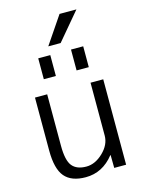

<svg xmlns="http://www.w3.org/2000/svg" viewBox="-140 -1037 840 1128"><g transform="rotate(-15 280.0 -473.5)"><path d="M347.7 -610.4V-737.3H421.9V-610.4ZM148.4 -610.4V-737.3H221.7V-610.4ZM223.6 -790 336.9 -957H439.5L298.8 -790ZM70.3 -519.5H144.5V-207Q144.5 -117.2 171.9 -83.5Q199.2 -49.8 257.8 -49.8Q311.5 -49.8 359.9 -96.2Q408.2 -142.6 408.2 -198.2V-519.5H485.4V0H413.1L412.1 -78.1H410.2Q340.8 9.8 238.3 9.8Q151.4 9.8 110.8 -38.1Q70.3 -85.9 70.3 -197.3Z"/></g></svg>

Font: Mgen+ 1c regular
Style: Regular
Weight: 400
Designer: [Source Han Sans]
Ryoko NISHIZUKA  (kana & ideographs); Paul D. Hunt (Latin, Greek & Cyrillic); Wenlong ZHANG  (bopomofo
Version: Version 1.059.20150602